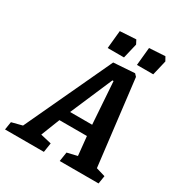

<svg xmlns="http://www.w3.org/2000/svg" viewBox="-225 -909 983 1040"><g transform="rotate(30 266.5 -389.0)"><path d="M548 -50 540 0H297L306 -58L369 -73L357 -191H185L139 -74L207 -58L198 0H-45L-37 -50L29 -67L281 -607L413 -616L427 -601L491 -67ZM213 -258H351L333 -521H326ZM227 -772 327 -778 340 -753 318 -660H216ZM410 -772 509 -778 523 -753 501 -660H399Z"/></g></svg>

Font: Grenze SemiBold
Style: Italic
Weight: 600
Italic angle: -10°
Designer: Renata Polastri
Foundry: Omnibus-Type
Version: Version 1.002; ttfautohint (v1.8)